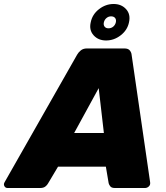

<svg xmlns="http://www.w3.org/2000/svg" viewBox="-74 -943 835 963"><path d="M-36 0Q-47 0 -52 -9.5Q-57 -19 -51 -29L313 -669Q319 -680 331 -690Q343 -700 362 -700H550Q569 -700 577 -690Q585 -680 586 -669L679 -29Q681 -16 672.5 -8Q664 0 653 0H503Q486 0 479.5 -8Q473 -16 471 -24L457 -107H217L167 -23Q163 -15 153.5 -7.5Q144 0 127 0ZM298 -276H447L421 -501ZM458 -740Q419 -740 395.5 -766Q372 -792 381 -831Q389 -871 422.5 -897Q456 -923 496 -923Q535 -923 558.5 -897Q582 -871 573 -831Q565 -792 531.5 -766Q498 -740 458 -740ZM470 -801Q484 -801 494 -809.5Q504 -818 507 -831Q510 -844 503.5 -852.5Q497 -861 483 -861Q470 -861 460 -852.5Q450 -844 447 -831Q444 -818 450.5 -809.5Q457 -801 470 -801Z"/></svg>

Font: Rubik Light ExtraBold
Style: Italic
Weight: 800
Italic angle: -12°
Version: Version 2.104